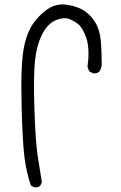

<svg xmlns="http://www.w3.org/2000/svg" viewBox="-20 -821 540 857"><path d="M136.7 15.6Q150.4 15.6 159.2 8.3L167 -7.3L147.9 -127Q138.2 -189.5 133.3 -343.3Q131.8 -394.5 131.8 -436.5Q131.8 -520 138.2 -565.4Q150.9 -653.8 189 -700.2Q210 -725.1 235.4 -733.4Q254.4 -739.7 268.6 -739.7Q282.7 -739.7 292.5 -734.9Q312 -726.1 326.7 -715.3Q342.8 -703.6 357.4 -671.4Q372.6 -639.6 374.5 -599.1Q375 -588.9 375 -579.6Q375 -551.3 370.6 -526.4Q372.6 -512.2 379.9 -501.5L396 -493.7Q397.9 -493.2 399.4 -493.2Q413.6 -493.2 422.9 -501Q432.1 -514.2 434.1 -530.8Q434.1 -585 430.2 -636.2Q426.3 -686 405.5 -720.5Q384.8 -754.9 354.5 -773.9Q324.2 -793 280.8 -799.3Q270 -801.3 259.8 -801.3Q230 -801.3 206.1 -788.1Q169.4 -769 135.5 -726.1Q101.6 -683.1 86.9 -610.4Q75.2 -553.2 75.2 -434.6Q75.2 -399.9 76.7 -335.9Q78.1 -272 81.5 -210.9Q85 -149.9 89.4 -117.2Q97.7 -52.2 118.2 7.8L133.3 15.1Q135.3 15.6 136.7 15.6Z"/></svg>

Font: NaikaiFont
Style: Light
Weight: 300
Version: Version 1.89